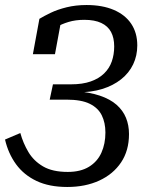

<svg xmlns="http://www.w3.org/2000/svg" viewBox="-31 -671 611 765"><path d="M237 74Q309 74 364.5 48.5Q420 23 451.5 -24Q483 -71 483 -137Q483 -172 471 -201.5Q459 -231 433.5 -253.5Q408 -276 366.5 -290Q325 -304 266 -308L298 -293L301 -316L277 -303Q333 -303 376.5 -316.5Q420 -330 451.5 -355Q483 -380 499.5 -414.5Q516 -449 516 -490Q516 -540 492 -576Q468 -612 422.5 -631.5Q377 -651 314 -651Q271 -651 234.5 -642Q198 -633 171 -620Q144 -607 126 -596L100 -455H188L212 -585Q201 -585 192 -581Q183 -577 176 -570.5Q169 -564 164 -555Q159 -546 157 -536Q172 -550 193 -562.5Q214 -575 242 -583.5Q270 -592 305 -592Q346 -592 372.5 -579.5Q399 -567 411.5 -543.5Q424 -520 424 -486Q424 -454 414.5 -426.5Q405 -399 384 -378.5Q363 -358 330.5 -346.5Q298 -335 252 -335H180L167 -274H234Q293 -274 326.5 -257.5Q360 -241 374.5 -211.5Q389 -182 389 -143Q389 -98 373 -62.5Q357 -27 323.5 -6.5Q290 14 239 14Q178 14 140.5 -8Q103 -30 82 -65.5Q61 -101 50 -141L-11 -115Q2 -59 33 -16.5Q64 26 114.5 50Q165 74 237 74Z"/></svg>

Font: Roboto Serif
Style: Italic
Weight: 400
Italic angle: -10°
Designer: Greg Gazdowicz
Foundry: Commercial Type
Version: Version 1.008